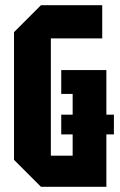

<svg xmlns="http://www.w3.org/2000/svg" viewBox="-20 -720 464 740"><path d="M34 -104V-596L138 -700H374V-572H176V-120H260V-358H216V-450H390V0H138ZM216 -202V-278H419V-202Z"/></svg>

Font: Tektur Condensed SemiBold
Style: Regular
Weight: 600
Width: 3
Designer: Adam Jagosz
Foundry: Adam Jagosz
Version: Version 1.005;gftools[0.9.30]